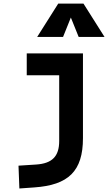

<svg xmlns="http://www.w3.org/2000/svg" viewBox="-20 -815 626 1069"><path d="M87.9 234.4 170.9 228.5C360.4 215.3 441.9 138.7 441.9 -45.9V-517.6H128.9V-396H309.6V-30.3C309.6 55.2 271 95.2 180.7 101.1L83 107.4ZM187 -609.4H331.1L374.5 -717.3L418 -609.4H562L444.8 -794.9H304.2Z"/></svg>

Font: Cascadia Code
Style: Bold
Weight: 700
Monospace: yes
Designer: Aaron Bell
Foundry: Saja Typeworks
Version: Version 2404.023